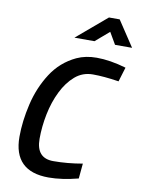

<svg xmlns="http://www.w3.org/2000/svg" viewBox="-100 -998 789 1076"><g transform="rotate(10 294.0 -460.0)"><path d="M253 11Q53 11 53 -186Q53 -274 76 -372.5Q99 -471 151 -552Q203 -633 290 -674Q340 -697 403 -697Q479 -697 571 -670L546 -588H545Q461 -601 398 -601Q340 -601 297 -564Q254 -527 224.5 -467Q195 -407 180.5 -335.5Q166 -264 166 -194Q166 -84 263 -84Q344 -84 429 -99L421 -13Q328 11 253 11ZM588 -786H491L452 -853L374 -786H260L431 -931H492Z"/></g></svg>

Font: Storia Sans SemiBold
Style: Italic
Weight: 600
Italic angle: -13°
Designer: Campivisivi
Foundry: Accademia di Belle Arti di Urbino and students of MA course of Visual design
Version: Version 60.001;May 25, 2020;FontCreator 12.0.0.2522 64-bit